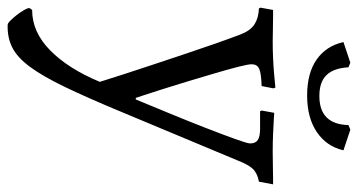

<svg xmlns="http://www.w3.org/2000/svg" viewBox="-242 -458 936 502"><g transform="rotate(90 226.0 -207.0)"><path d="M40 241Q36 241 29 234Q22 227 14.5 217.5Q7 208 1.5 198.5Q-4 189 -4 184L1 177Q59 177 107 129.5Q155 82 189 0Q180 -29 168 -66Q156 -103 142.5 -143.5Q129 -184 115.5 -224.5Q102 -265 89 -302Q76 -339 65 -368Q55 -394 38.5 -404.5Q22 -415 -3 -416L-5 -420L1 -453Q1 -453 17 -453Q33 -453 53 -452.5Q73 -452 84 -452Q106 -452 127.5 -453Q149 -454 166 -455.5Q183 -457 193.5 -458Q204 -459 204 -459L206 -454L200 -423Q166 -422 154.5 -416.5Q143 -411 143 -397Q143 -388 149.5 -362.5Q156 -337 166 -303Q176 -269 187 -232.5Q198 -196 208 -164.5Q218 -133 224.5 -113.5Q231 -94 231 -94H235Q252 -135 272 -183.5Q292 -232 309.5 -277Q327 -322 338.5 -354Q350 -386 350 -393Q350 -407 341 -413Q332 -419 312 -419H266L264 -423L270 -456Q270 -456 285.5 -455Q301 -454 324.5 -453Q348 -452 372 -452Q390 -452 409.5 -452.5Q429 -453 443 -453Q457 -453 457 -453L450 -416Q428 -412 416.5 -400Q405 -388 394 -359L267 -55Q230 34 202 92Q174 150 149.5 183Q125 216 99 229Q73 242 40 241ZM225 -542Q166 -542 130.5 -567Q95 -592 85 -637L139 -655L151 -650Q153 -612 171 -593Q189 -574 226 -574Q263 -574 282 -593Q301 -612 302 -650L314 -655L368 -637Q358 -593 320.5 -567.5Q283 -542 225 -542Z"/></g></svg>

Font: Alegreya
Style: Regular
Weight: 400
Designer: Juan Pablo del Peral
Foundry: Huerta Tipografica
Version: Version 2.009